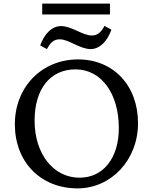

<svg xmlns="http://www.w3.org/2000/svg" viewBox="-20 -1029 843 1060"><path d="M408 11C594 11 742 -146 742 -349C742 -557 606 -701 411 -701C210 -701 62 -548 62 -343C62 -134 205 11 408 11ZM171 -363C171 -538 257 -646 397 -646C539 -646 636 -513 636 -322C636 -156 550 -48 419 -48C275 -48 171 -179 171 -363ZM202 -778 239 -758C258 -792 275 -812 310 -812C360 -812 421 -758 480 -758C530 -758 572 -800 595 -865L557 -886C538 -851 519 -833 487 -833C436 -833 376 -885 317 -885C267 -885 225 -843 202 -778ZM213 -949H587V-1009H213Z"/></svg>

Font: TPK Tissa Web Quiz
Style: Regular
Weight: 400
Designer: Jacques Le Bailly, Suppakit Chalermlarp | Katatrad Co.,Ltd.
Foundry: Jacques Le Bailly, Cadson Demak Co.,Ltd.
Version: Version 5.000;Glyphs 3.1.2 (3151)